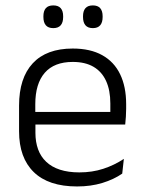

<svg xmlns="http://www.w3.org/2000/svg" viewBox="-20 -679 532 710"><path d="M265 10.5Q159.5 10.5 105 -42.5Q50.5 -95.5 50.5 -193.5V-288.5Q50.5 -390.5 101.2 -445Q152 -499.5 249 -499.5Q314 -499.5 358 -475Q402 -450.5 424.2 -404.5Q446.5 -358.5 446.5 -294V-276.5Q446.5 -262 445.5 -247.5Q444.5 -233 443 -218.5H387Q388 -240.5 388 -260.2Q388 -280 388 -296.5Q388 -345.5 372.2 -379.8Q356.5 -414 325.8 -432Q295 -450 249 -450Q180.5 -450 145.5 -409.8Q110.5 -369.5 110.5 -293.5V-246L111 -238V-187.5Q111 -154 120.8 -127Q130.5 -100 150.8 -80.8Q171 -61.5 201.8 -51.5Q232.5 -41.5 273.5 -41.5Q321 -41.5 361.8 -54.8Q402.5 -68 438 -91.5L432 -37Q401 -15.5 358.5 -2.5Q316 10.5 265 10.5ZM429.5 -218.5H82V-265H429.5ZM177 -575Q158.5 -575 149.5 -585.5Q140.5 -596 140.5 -616V-619Q140.5 -638.5 149.5 -648.8Q158.5 -659 177 -659Q195.5 -659 204.5 -648.8Q213.5 -638.5 213.5 -619V-616Q213.5 -596 204.5 -585.5Q195.5 -575 177 -575ZM323.5 -575Q305 -575 296 -585.5Q287 -596 287 -616V-619Q287 -638.5 296 -648.8Q305 -659 323.5 -659Q341.5 -659 350.5 -648.8Q359.5 -638.5 359.5 -619V-616Q359.5 -596 350.5 -585.5Q341.5 -575 323.5 -575Z"/></svg>

Font: Anek Devanagari Light
Style: Regular
Weight: 300
Designer: Kailash Malviya (Devanagari) & Yesha Goshar (Latin)
Foundry: Ek Type
Version: Version 1.003